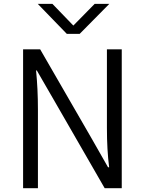

<svg xmlns="http://www.w3.org/2000/svg" viewBox="-20 -991 763 1011"><path d="M101.6 0Q101.6 -182.6 101.6 -731.4Q124 -731.4 191.4 -731.4Q258.8 -614.3 460.9 -264.6Q482.4 -226.6 548.8 -110.4Q549.8 -110.4 554.7 -110.4Q543 -201.2 543 -317.4Q543 -455.1 543 -731.4Q562.5 -731.4 621.1 -731.4Q621.1 -548.8 621.1 0Q598.6 0 531.2 0Q463.9 -117.2 260.7 -469.7Q239.3 -506.8 173.8 -620.1Q172.9 -620.1 169.9 -620.1Q179.7 -522.5 179.7 -414.1Q179.7 -276.4 179.7 0Q160.2 0 101.6 0ZM178.7 -970.7Q198.2 -970.7 255.9 -970.7Q283.2 -942.4 366.2 -856.4Q394.5 -884.8 478.5 -970.7Q498 -970.7 555.7 -970.7Q516.6 -930.7 399.4 -812.5Q382.8 -812.5 332 -812.5Q293.9 -851.6 178.7 -970.7Z"/></svg>

Font: Gothic A1
Style: Regular
Weight: 400
Designer: HanYang I&C Co.,Ltd.
Version: Version 2.50